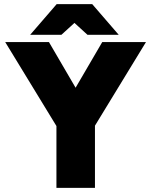

<svg xmlns="http://www.w3.org/2000/svg" viewBox="-20 -902 726 922"><path d="M429 -287 248 -318 471 -700H681ZM251 0V-336H436V0ZM257 -287 5 -700H215L438 -318ZM400 -735 253 -869V-882H423L550 -735ZM125 -735 252 -882H422V-869L275 -735Z"/></svg>

Font: Figtree Black
Style: Regular
Weight: 900
Designer: Erik Kennedy
Foundry: Erik Kennedy
Version: Version 2.001;gftools[0.9.30]